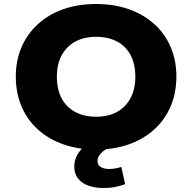

<svg xmlns="http://www.w3.org/2000/svg" viewBox="-20 -736 960 959"><path d="M460 11Q370 11 296.5 -15Q223 -41 170 -88.5Q117 -136 88 -203.5Q59 -271 59 -353Q59 -435 88 -501.5Q117 -568 170.5 -616.5Q224 -665 297.5 -690.5Q371 -716 460 -716Q550 -716 623.5 -690Q697 -664 750 -616.5Q803 -569 832 -502Q861 -435 861 -354Q861 -271 832 -204Q803 -137 750 -89Q697 -41 623.5 -15Q550 11 460 11ZM460 -153Q521 -153 564.5 -177Q608 -201 632 -246Q656 -291 656 -353Q656 -416 632.5 -460.5Q609 -505 565 -528.5Q521 -552 460 -552Q399 -552 355.5 -528Q312 -504 288 -459.5Q264 -415 264 -353Q264 -290 287.5 -245.5Q311 -201 355.5 -177Q400 -153 460 -153ZM500 203Q428 203 389.5 174.5Q351 146 351 96Q351 51 383 13.5Q415 -24 474 -48L528 0Q508 9 494.5 20Q481 31 474 43Q467 55 467 68Q467 88 483 98Q499 108 524 108Q541 108 555 105.5Q569 103 586 98L605 184Q576 194 552.5 198.5Q529 203 500 203Z"/></svg>

Font: Nunito Sans 10pt SemiExpanded Black
Style: Regular
Weight: 900
Width: 6
Designer: Vernon Adams
Foundry: Vernon Adams
Version: Version 3.101;gftools[0.9.27]